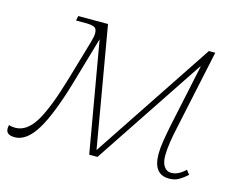

<svg xmlns="http://www.w3.org/2000/svg" viewBox="-131 -655 968 785"><g transform="rotate(15 352.5 -263.0)"><path d="M-13 10Q-50 10 -50 -17Q-50 -21 -49.5 -24.5Q-49 -28 -48 -32Q-36 -28 -21 -28Q28 -28 64 -87.5Q100 -147 138 -277L188 -448Q191 -459 193 -468.5Q195 -478 195 -485Q195 -506 182 -511Q169 -516 148 -516H106L110 -536H236L324 -26L663 -536H690L618 -198Q611 -167 606 -134.5Q601 -102 601 -77Q601 -48 612 -31.5Q623 -15 643 -15Q672 -15 702 -44L716 -26Q698 -10 681 0Q664 10 640 10Q573 10 573 -77Q573 -101 578 -132Q583 -163 590 -198L647 -466H645L335 0H300L219 -467L163 -274Q120 -126 78.5 -58Q37 10 -13 10Z"/></g></svg>

Font: Noto Serif Thin
Style: Italic
Weight: 100
Italic angle: -12°
Designer: Monotype Design Team
Foundry: Monotype Imaging Inc.
Version: Version 2.014; ttfautohint (v1.8.4.7-5d5b)